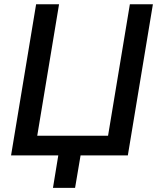

<svg xmlns="http://www.w3.org/2000/svg" viewBox="-20 -748 758 924"><path d="M595.2 0H33.2L153.8 -727.5H264.2L159.2 -94.7H500L605 -727.5H715.8ZM234.9 156.2 265.6 -31.2H373L341.3 156.2Z"/></svg>

Font: Inter 17pt Medium
Style: Italic
Weight: 500
Italic angle: -9.3988°
Version: Version 4.001;git-66647c0bb